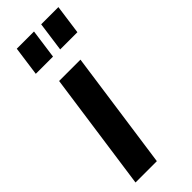

<svg xmlns="http://www.w3.org/2000/svg" viewBox="-235 -730 757 757"><g transform="rotate(-45 143.0 -352.0)"><path d="M12 0 82 -496H201L131 0ZM173 -581 190 -704H286L269 -581ZM37 -581 54 -704H150L133 -581Z"/></g></svg>

Font: Host Grotesk SemiBold
Style: Italic
Weight: 600
Italic angle: -8°
Designer: Doğukan Karapınar based on Poppins by Indian Type Foundry, Jonny Pinhorn
Foundry: Element Type
Version: Version 1.001; ttfautohint (v1.8.4.7-5d5b)